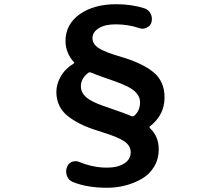

<svg xmlns="http://www.w3.org/2000/svg" viewBox="-20 -804 1040 903"><path d="M660.2 -764.6Q679.7 -757.8 688.5 -739.3Q694.3 -727.5 694.3 -714.8Q694.3 -707 692.4 -699.2Q687.5 -681.6 669.9 -673.8Q660.2 -668.9 650.4 -668.9Q642.6 -668.9 634.8 -671.9Q583 -689.5 523.4 -689.5Q472.7 -689.5 443.8 -670.9Q415 -652.3 415 -625Q415 -595.7 445.8 -576.7Q476.6 -557.6 544.9 -538.1Q648.4 -507.8 701.2 -464.8Q753.9 -421.9 753.9 -345.7Q753.9 -263.7 685.5 -210Q680.7 -206.1 685.5 -201.2Q726.6 -162.1 726.6 -101.6Q726.6 -56.6 705.1 -20.5Q683.6 15.6 647.5 36.6Q611.3 57.6 569.3 68.4Q527.3 79.1 483.4 79.1Q389.6 79.1 322.3 51.8Q302.7 43.9 294.9 23.4Q291 12.7 291 2Q291 -7.8 294.9 -17.6Q300.8 -35.2 318.4 -43Q327.1 -45.9 335.9 -45.9Q344.7 -45.9 353.5 -42Q418 -15.6 482.4 -15.6Q534.2 -15.6 564.5 -35.2Q594.7 -54.7 594.7 -87.9Q594.7 -118.2 565.4 -138.7Q536.1 -159.2 462.9 -181.6Q411.1 -197.3 375.5 -212.9Q339.8 -228.5 308.1 -251Q276.4 -273.4 260.7 -303.7Q245.1 -334 245.1 -372.1Q245.1 -408.2 265.6 -444.3Q286.1 -480.5 326.2 -504.9Q332 -508.8 326.2 -513.7Q309.6 -530.3 298.8 -556.6Q288.1 -583 288.1 -610.4Q288.1 -689.5 354.5 -736.8Q420.9 -784.2 527.3 -784.2Q599.6 -784.2 660.2 -764.6ZM408.2 -462.9Q405.3 -463.9 402.3 -463.9Q399.4 -463.9 395.5 -461.9Q360.4 -435.5 360.4 -398.4Q360.4 -369.1 384.8 -347.2Q409.2 -325.2 469.7 -304.7Q578.1 -267.6 597.7 -257.8Q600.6 -256.8 603.5 -256.8Q606.4 -256.8 610.4 -258.8Q638.7 -282.2 638.7 -323.2Q638.7 -345.7 623.5 -364.3Q608.4 -382.8 580.6 -396.5Q552.7 -410.2 525.4 -419.9Q498 -429.7 462.9 -441.9Q427.7 -454.1 408.2 -462.9Z"/></svg>

Font: Gen Jyuu Gothic Bold
Style: Bold
Weight: 700
Designer: [Source Han Sans]
Ryoko NISHIZUKA  (kana & ideographs); Paul D. Hunt (Latin, Greek & Cyrillic); Wenlong ZHANG  (bopomofo
Version: Version 1.002.20150607